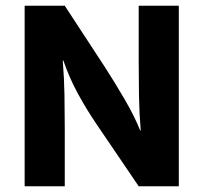

<svg xmlns="http://www.w3.org/2000/svg" viewBox="-20 -650 710 670"><path d="M66 -630H206L344 -419Q381 -362 415.5 -302.5Q450 -243 469 -195H471Q466 -255 465 -315.5Q464 -376 464 -436V-630H604V0H464L318 -215Q282 -268 252 -323Q222 -378 201 -439H199Q204 -376 205 -318Q206 -260 206 -200V0H66Z"/></svg>

Font: Ek Mukta ExtraBold
Style: Regular
Weight: 800
Designer: Girish Dalvi and Yashodeep Gholap
Foundry: Ek Type
Version: Version 2.538;PS 1.002;hotconv 16.6.51;makeotf.lib2.5.65220;